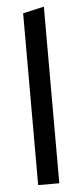

<svg xmlns="http://www.w3.org/2000/svg" viewBox="-53 -765 341 796"><g transform="rotate(-5 117.0 -367.5)"><path d="M73 0V-715L161 -735V0Z"/></g></svg>

Font: Radio Canada Condensed
Style: Regular
Weight: 400
Width: 3
Designer: Charles Daoud, Etienne Aubert Bonn, Alexandre Saumier Demers, Jacques Le Bailly
Foundry: Radio-Canada
Version: Version 2.104; ttfautohint (v1.8.4.7-5d5b);gftools[0.9.28.de